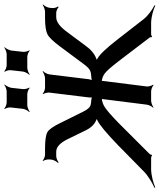

<svg xmlns="http://www.w3.org/2000/svg" viewBox="14 -764 729 876"><g transform="rotate(-90 378.0 -325.5)"><path d="M359 -273C344 -274 334 -276 329 -280C323 -284 315 -294 307 -310L255 -415C240 -446 226 -466 214 -473C202 -480 177 -484 141 -484H111C102 -484 88 -490 84 -495L82 -493C86 -488 90 -473 89 -464L88 -453C86 -443 79 -430 73 -425L76 -422C81 -427 95 -433 105 -433H124C146 -433 165 -415 182 -380L220 -302C232 -276 248 -259 267 -251C271 -249 277 -246 280 -246L281 -250C278 -250 271 -247 267 -245C246 -235 208 -203 153 -150L34 -33C14 -13 -21 7 -40 15L-39 19C-19 10 18 0 45 0H98C100 0 106 3 107 4L110 3C110 1 112 -5 114 -7L257 -150C290 -182 313 -202 327 -211C338 -218 348 -222 359 -224C362 -224 368 -225 370 -227L367 -229C365 -227 364 -221 364 -218L339 -20C338 -11 331 4 325 9L327 11C332 6 348 0 357 0H400C409 0 423 6 428 11L430 9C426 4 421 -11 422 -20L447 -218C447 -221 448 -227 446 -229L443 -227C445 -225 451 -224 454 -224C463 -222 473 -218 482 -211C494 -202 511 -182 536 -150L645 -7C647 -5 647 1 647 3L650 4C651 3 657 0 659 0H711C738 0 773 10 791 19L792 15C775 7 746 -13 730 -33L639 -150C598 -203 568 -235 549 -245C545 -247 540 -250 537 -250L536 -246C539 -246 547 -249 551 -251C572 -259 592 -276 610 -302L668 -380C693 -415 716 -433 738 -433H758C767 -433 779 -427 784 -422L787 -425C783 -430 778 -443 780 -453L781 -464C782 -473 790 -488 796 -493L794 -495C788 -490 772 -484 763 -484H734C698 -484 674 -480 660 -473C646 -466 627 -446 604 -415L526 -310C514 -294 505 -284 497 -280C491 -276 481 -274 466 -273C460 -273 449 -271 446 -268L448 -265C451 -268 454 -278 455 -284L477 -464C478 -473 486 -488 492 -493L490 -495C484 -490 468 -484 459 -484H416C407 -484 393 -490 389 -495L387 -493C391 -488 395 -473 394 -464L372 -284C371 -278 372 -268 375 -265L377 -268C374 -271 365 -273 359 -273ZM410 -585 416 -639C418 -648 425 -663 431 -668L429 -670C424 -665 408 -659 399 -659H349C340 -659 326 -665 321 -670L319 -668C323 -663 328 -648 326 -639L320 -585C319 -576 311 -561 305 -556L307 -554C313 -559 328 -565 337 -565H387C396 -565 411 -559 415 -554L417 -556C413 -561 409 -576 410 -585ZM580 -585 586 -639C588 -648 595 -663 601 -668L599 -670C594 -665 578 -659 569 -659H519C510 -659 496 -665 491 -670L489 -668C493 -663 498 -648 496 -639L490 -585C489 -576 481 -561 475 -556L477 -554C483 -559 498 -565 507 -565H557C566 -565 581 -559 585 -554L587 -556C583 -561 579 -576 580 -585Z"/></g></svg>

Font: Gamestation Storm Oblique 
Style: Italic
Weight: 400
Designer: Jonas Hecksher
Foundry: Jonas Hecksher, Playtypeª, e-types AS
Version: Version 1.003